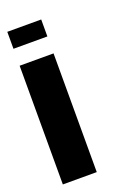

<svg xmlns="http://www.w3.org/2000/svg" viewBox="-114 -613 478 665"><g transform="rotate(-20 125.0 -281.0)"><path d="M0 -562.5V-500H125V-562.5ZM125 0V-437.5H0V0Z"/></g></svg>

Font: Chicago Kare
Style: Regular
Weight: 400
Designer: Duane King
Version: Version 1.001;hotconv 1.0.109;makeotfexe 2.5.65596